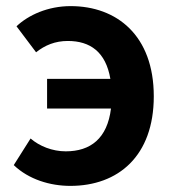

<svg xmlns="http://www.w3.org/2000/svg" viewBox="-20 -594 567 628"><path d="M98 -423C127 -446 160 -460 202 -460C275 -460 326 -424 341 -336H134V-239H343C331 -141 276 -99 195 -99C151 -99 109 -116 80 -141L25 -54C74 -7 144 14 210 14C367 14 483 -84 483 -279C483 -478 362 -574 211 -574C137 -574 73 -545 34 -508Z"/></svg>

Font: Noto Sans KR Bold
Style: Regular
Weight: 700
Designer: Ryoko NISHIZUKA  (kana & ideographs); Paul D. Hunt (Latin, Greek & Cyrillic); Wenlong ZHANG  (bopomofo); Sandoll Communi
Foundry: Adobe Systems Incorporated
Version: Version 1.004;PS 1.004;hotconv 1.0.82;makeotf.lib2.5.63406